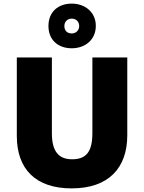

<svg xmlns="http://www.w3.org/2000/svg" viewBox="-20 -1032 797 1062"><path d="M377 -765C451 -765 510 -812 510 -889C510 -965 450 -1012 377 -1012C300 -1012 248 -965 248 -888C248 -812 300 -765 377 -765ZM377 -847C350 -847 336 -864 336 -888C336 -913 354 -929 377 -929C400 -929 418 -913 418 -888C418 -864 400 -847 377 -847ZM684 -284V-714H491V-296C491 -194 458 -151 379 -151C305 -151 267 -194 267 -295V-714H73V-280C73 -95 179 10 376 10C582 10 684 -104 684 -284Z"/></svg>

Font: Noto Sans Tamil Black
Style: Regular
Weight: 900
Designer: Jelle Bosma - Monotype Design Team
Foundry: Monotype Imaging Inc.
Version: Version 2.004